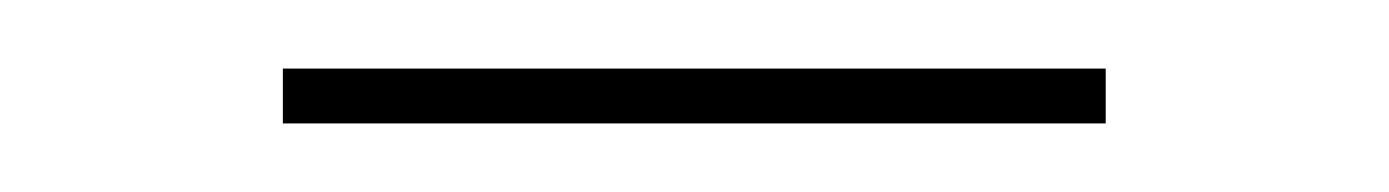

<svg xmlns="http://www.w3.org/2000/svg" viewBox="-20 -642 405 56"><path d="M302.5 -606H62.5V-622H302.5Z"/></svg>

Font: Anek Malayalam Medium Thin
Style: Regular
Weight: 250
Version: Version 1.003